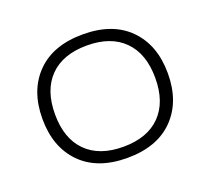

<svg xmlns="http://www.w3.org/2000/svg" viewBox="-94 -613 816 745"><g transform="rotate(-20 314.0 -240.0)"><path d="M55 -240Q55 -357 123 -426Q191 -495 314 -495Q437 -495 505 -426Q573 -357 573 -240Q573 -123 505 -54Q437 15 314 15Q191 15 123 -54Q55 -123 55 -240ZM521 -240Q521 -340 467 -394.5Q413 -449 314 -449Q215 -449 161 -394.5Q107 -340 107 -240Q107 -140 161 -85.5Q215 -31 314 -31Q413 -31 467 -85.5Q521 -140 521 -240Z"/></g></svg>

Font: Mitr ExtraLight
Style: Regular
Weight: 250
Designer: Thanarat Vachiruckul
Foundry: Cadson Demak Co.,Ltd.
Version: Version 1.000